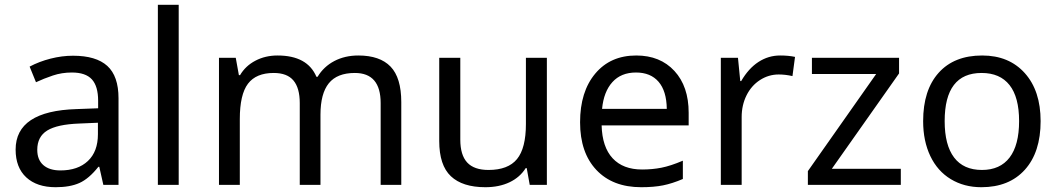

<svg xmlns="http://www.w3.org/2000/svg" viewBox="-20 -780 4464 810"><path d="M416 0 398.9 -76.2H395Q355 -25.9 315.2 -8.1Q275.4 9.8 214.8 9.8Q135.7 9.8 90.8 -31.7Q45.9 -73.2 45.9 -148.9Q45.9 -312 303.2 -319.8L394 -323.2V-355Q394 -416 367.7 -445.1Q341.3 -474.1 283.2 -474.1Q240.7 -474.1 202.9 -461.4Q165 -448.7 131.8 -433.1L105 -499Q145.5 -520.5 193.4 -532.7Q241.2 -544.9 288.1 -544.9Q385.3 -544.9 432.6 -502Q480 -459 480 -365.2V0ZM234.9 -61Q308.6 -61 350.8 -100.8Q393.1 -140.6 393.1 -213.9V-262.2L314 -258.8Q221.7 -255.4 179.4 -229.5Q137.2 -203.6 137.2 -147.9Q137.2 -106 162.8 -83.5Q188.5 -61 234.9 -61Z M733.9 0H646V-759.8H733.9Z M1585.9 0V-345.2Q1585.9 -472.2 1477.1 -472.2Q1402.3 -472.2 1367.2 -428.7Q1332 -385.3 1332 -295.9V0H1244.6V-345.2Q1244.6 -408.7 1218 -440.4Q1191.4 -472.2 1134.8 -472.2Q1060.5 -472.2 1026.1 -426.8Q991.7 -381.3 991.7 -277.8V0H903.8V-536.1H974.6L987.8 -462.9H992.7Q1015.6 -502 1057.4 -523.9Q1099.1 -545.9 1150.9 -545.9Q1276.9 -545.9 1314.9 -456.1H1319.8Q1345.7 -499 1390.4 -522.5Q1435.1 -545.9 1491.7 -545.9Q1582.5 -545.9 1627.7 -499Q1672.9 -452.1 1672.9 -349.1V0Z M1921.9 -536.1V-190.9Q1921.9 -126 1950.9 -94.5Q1980 -63 2041 -63Q2123.5 -63 2161.1 -108.9Q2198.7 -154.8 2198.7 -256.8V-536.1H2287.1V0H2214.8L2202.1 -70.8H2197.8Q2173.8 -32.2 2129.9 -11.2Q2085.9 9.8 2027.8 9.8Q1931.2 9.8 1882.1 -36.6Q1833 -83 1833 -185.1V-536.1Z M2685.1 9.8Q2564.5 9.8 2495.8 -63.2Q2427.2 -136.2 2427.2 -264.2Q2427.2 -393.1 2491.2 -469.5Q2555.2 -545.9 2664.1 -545.9Q2765.1 -545.9 2825.2 -480.7Q2885.3 -415.5 2885.3 -304.2V-251H2518.1Q2520.5 -159.7 2564.5 -112.3Q2608.4 -64.9 2689 -64.9Q2731.9 -64.9 2770.5 -72.5Q2809.1 -80.1 2860.8 -102.1V-24.9Q2816.4 -5.9 2777.3 2Q2738.3 9.8 2685.1 9.8ZM2663.1 -474.1Q2600.1 -474.1 2563.5 -433.6Q2526.9 -393.1 2520 -320.8H2793Q2792 -396 2758.3 -435.1Q2724.6 -474.1 2663.1 -474.1Z M3271 -545.9Q3306.6 -545.9 3334 -540L3323.2 -459Q3293.5 -465.8 3265.1 -465.8Q3222.7 -465.8 3186.3 -442.4Q3149.9 -418.9 3129.4 -377.7Q3108.9 -336.4 3108.9 -286.1V0H3021V-536.1H3093.3L3103 -438H3106.9Q3137.7 -491.2 3179.7 -518.6Q3221.7 -545.9 3271 -545.9Z M3780.3 0H3388.2V-58.1L3676.3 -467.8H3405.3V-536.1H3772.9V-470.2L3489.3 -67.9H3780.3Z M4370.1 -269Q4370.1 -137.7 4303.7 -64Q4237.3 9.8 4120.1 9.8Q4047.4 9.8 3991.2 -24.2Q3935.1 -58.1 3904.8 -121.6Q3874.5 -185.1 3874.5 -269Q3874.5 -399.9 3939.9 -472.9Q4005.4 -545.9 4123.5 -545.9Q4236.8 -545.9 4303.5 -471.4Q4370.1 -397 4370.1 -269ZM3965.3 -269Q3965.3 -168 4005.1 -115.5Q4044.9 -63 4122.6 -63Q4199.2 -63 4239.3 -115.5Q4279.3 -168 4279.3 -269Q4279.3 -370.1 4239 -421.1Q4198.7 -472.2 4121.1 -472.2Q3965.3 -472.2 3965.3 -269Z"/></svg>

Font: Noto Sans Malayalam
Style: Regular
Weight: 400
Designer: Monotype Design team
Foundry: Monotype Imaging Inc.
Version: Version 1.02